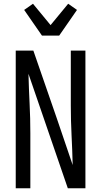

<svg xmlns="http://www.w3.org/2000/svg" viewBox="-20 -1005 540 1025"><path d="M64 0V-735H158L284 -371L368 -124Q366 -204 362 -283Q358 -362 358 -441V-735H436V0H342L132 -611Q134 -531 138 -452Q142 -373 142 -294V0ZM204 -815 109 -952 156 -985 250 -871 344 -985 391 -952 296 -815Z"/></svg>

Font: Iosevka Term Curly
Style: Regular
Weight: 400
Designer: Belleve Invis
Foundry: Belleve Invis
Version: Version 32.3.0